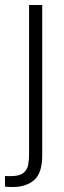

<svg xmlns="http://www.w3.org/2000/svg" viewBox="-36 -598 258 773"><path d="M14 155Q10 155 -1.5 154.5Q-13 154 -16 153V110Q-14 111 -4 111Q6 111 8 111Q43 111 58.5 98Q74 85 77.5 65.5Q81 46 81 25V-578H134V28Q134 98 102 126.5Q70 155 14 155Z"/></svg>

Font: Oswald ExtraLight
Style: Regular
Weight: 250
Designer: Vernon Adams
Foundry: Vernon Adams
Version: Version 4.103;gftools[0.9.33.dev8+g029e19f]